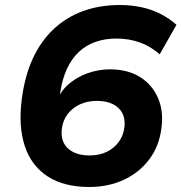

<svg xmlns="http://www.w3.org/2000/svg" viewBox="-20 -736 725 767"><path d="M337 11Q235 11 170 -31.5Q105 -74 79 -152.5Q53 -231 67 -340Q79 -433 111.5 -503Q144 -573 195 -620.5Q246 -668 312.5 -692Q379 -716 459 -716Q505 -716 546 -707Q587 -698 622 -680Q657 -662 685 -637L618 -519Q582 -551 538.5 -566.5Q495 -582 445 -582Q399 -582 361 -568.5Q323 -555 294.5 -528Q266 -501 247.5 -461Q229 -421 221 -369L215 -327H206Q219 -368 251.5 -397.5Q284 -427 328.5 -443Q373 -459 419 -459Q490 -459 539 -428.5Q588 -398 611 -345Q634 -292 625 -225Q616 -152 576 -99Q536 -46 474 -17.5Q412 11 337 11ZM337 -115Q376 -115 405.5 -129Q435 -143 454 -168.5Q473 -194 477 -228Q481 -260 469 -283.5Q457 -307 431 -320Q405 -333 368 -333Q329 -333 299 -319Q269 -305 250 -280Q231 -255 227 -221Q223 -189 234.5 -165.5Q246 -142 272.5 -128.5Q299 -115 337 -115Z"/></svg>

Font: Nunito Sans 10pt SemiExpanded ExtraBold
Style: Italic
Weight: 800
Width: 6
Italic angle: -9°
Designer: Vernon Adams
Foundry: Vernon Adams
Version: Version 3.101;gftools[0.9.27]